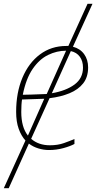

<svg xmlns="http://www.w3.org/2000/svg" viewBox="-24 -780 511 1011"><path d="M-4 211 110 -40Q88 -64 74.5 -101.5Q61 -139 61 -191Q61 -292 94 -370.5Q127 -449 186.5 -493.5Q246 -538 325 -538H336L437 -760H463L360 -534Q398 -524 419 -495Q440 -466 440 -425Q440 -374 414 -341Q388 -308 342 -289Q296 -270 237 -263L140 -49Q179 -15 239 -15Q280 -15 312.5 -26.5Q345 -38 368 -48V-22Q346 -10 309.5 0Q273 10 234 10Q206 10 178 1.5Q150 -7 128 -24L22 211ZM96 -281 141 -282Q184 -284 222 -285L324 -513Q275 -513 229 -490.5Q183 -468 148 -417Q113 -366 96 -281ZM249 -289Q324 -302 368.5 -335Q413 -368 413 -424Q413 -458 396.5 -481Q380 -504 349 -511ZM123 -66 209 -260 92 -256Q90 -244 89 -226.5Q88 -209 88 -191Q88 -110 123 -66Z"/></svg>

Font: Noto Sans Disp Thin
Style: Italic
Weight: 100
Italic angle: -12°
Designer: Monotype Design Team
Foundry: Monotype Imaging Inc.
Version: Version 2.000;GOOG;noto-source:20170915:90ef993387c0